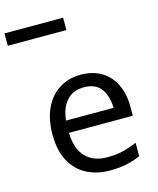

<svg xmlns="http://www.w3.org/2000/svg" viewBox="-186 -967 878 1066"><g transform="rotate(-15 253.5 -433.5)"><path d="M292 -546Q361 -546 410.5 -516Q460 -486 486.5 -431.5Q513 -377 513 -304V-251H146Q148 -160 192.5 -112.5Q237 -65 317 -65Q368 -65 407.5 -74.5Q447 -84 489 -102V-25Q448 -7 408 1.5Q368 10 313 10Q237 10 178.5 -21Q120 -52 87.5 -113.5Q55 -175 55 -264Q55 -352 84.5 -415Q114 -478 167.5 -512Q221 -546 292 -546ZM291 -474Q228 -474 191.5 -433.5Q155 -393 148 -321H421Q420 -389 389 -431.5Q358 -474 291 -474ZM-57 -806V-877H280V-806Z"/></g></svg>

Font: Noto Sans Tifinagh SIL
Style: Regular
Weight: 400
Designer: JamraPatel
Foundry: JamraPatel LLC
Version: Version 2.006; ttfautohint (v1.8.4.7-5d5b)